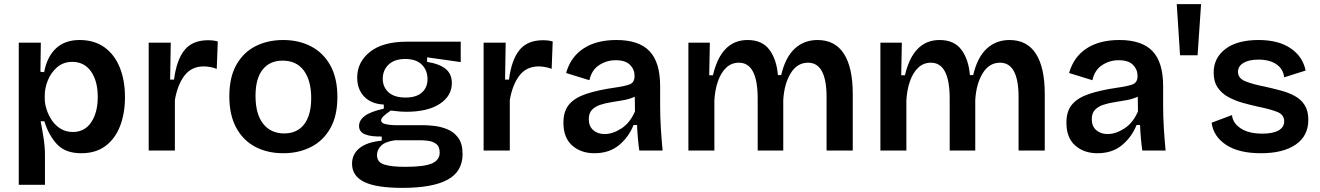

<svg xmlns="http://www.w3.org/2000/svg" viewBox="-20 -730 6399 931"><path d="M71 166V-523H178L176 -382L194 -380Q208 -455 251.5 -495.5Q295 -536 366 -536Q437 -536 486 -501Q535 -466 560.5 -403.5Q586 -341 586 -259Q586 -181 562.5 -119.5Q539 -58 492 -22.5Q445 13 374 13Q297 13 256.5 -30.5Q216 -74 195 -142H177Q185 -102 191.5 -59.5Q198 -17 198 21V166ZM333 -90Q391 -90 422.5 -137.5Q454 -185 454 -260Q454 -338 421 -384Q388 -430 331 -430Q287 -430 257 -404Q227 -378 212 -340.5Q197 -303 197 -268V-251Q197 -227 206 -199Q215 -171 232 -146Q249 -121 274.5 -105.5Q300 -90 333 -90Z M701 0V-523H808L805 -344H824Q836 -439 874.5 -487Q913 -535 990 -535Q1000 -535 1010.5 -534Q1021 -533 1036 -529L1031 -396Q1016 -402 999 -405Q982 -408 968 -408Q909 -408 875 -364Q841 -320 828 -245V0Z M1354 13Q1276 13 1217 -18.5Q1158 -50 1125 -111.5Q1092 -173 1092 -263Q1092 -355 1126 -415.5Q1160 -476 1219 -506Q1278 -536 1353 -536Q1429 -536 1488.5 -505Q1548 -474 1582 -412.5Q1616 -351 1616 -260Q1616 -168 1581.5 -107.5Q1547 -47 1487.5 -17Q1428 13 1354 13ZM1358 -83Q1421 -83 1455 -127.5Q1489 -172 1489 -254Q1489 -339 1453.5 -387.5Q1418 -436 1350 -436Q1288 -436 1253.5 -392.5Q1219 -349 1219 -265Q1219 -177 1256 -130Q1293 -83 1358 -83Z M1932 181Q1804 181 1745.5 152Q1687 123 1687 64Q1687 18 1723 -11.5Q1759 -41 1831 -48V-68Q1777 -67 1749 -79Q1721 -91 1721 -119Q1721 -147 1749 -168Q1777 -189 1841 -203V-223Q1780 -226 1746 -261.5Q1712 -297 1712 -354Q1712 -429 1774 -478.5Q1836 -528 1955 -528H2214V-429L2051 -452V-430Q2112 -420 2141.5 -395.5Q2171 -371 2171 -327Q2171 -265 2112.5 -226.5Q2054 -188 1950 -188Q1937 -188 1922 -189Q1907 -190 1875 -194Q1853 -179 1840.5 -167.5Q1828 -156 1828 -146Q1828 -133 1850 -128Q1872 -123 1895 -123H2034Q2054 -123 2085.5 -119.5Q2117 -116 2148.5 -103.5Q2180 -91 2201.5 -62.5Q2223 -34 2223 17Q2223 102 2150 141.5Q2077 181 1932 181ZM1946 -257Q1999 -257 2026 -281.5Q2053 -306 2053 -346Q2053 -389 2025.5 -416.5Q1998 -444 1945 -444Q1893 -444 1864.5 -417Q1836 -390 1836 -348Q1836 -308 1864 -282.5Q1892 -257 1946 -257ZM1944 79Q2037 79 2074.5 62.5Q2112 46 2112 10Q2112 -20 2094.5 -32.5Q2077 -45 2054.5 -47.5Q2032 -50 2018 -50H1895Q1847 -43 1827.5 -23Q1808 -3 1808 22Q1808 57 1843.5 68Q1879 79 1944 79Z M2325 0V-523H2432L2429 -344H2448Q2460 -439 2498.5 -487Q2537 -535 2614 -535Q2624 -535 2634.5 -534Q2645 -533 2660 -529L2655 -396Q2640 -402 2623 -405Q2606 -408 2592 -408Q2533 -408 2499 -364Q2465 -320 2452 -245V0Z M2862 13Q2797 13 2754.5 -24.5Q2712 -62 2712 -135Q2712 -191 2739.5 -223.5Q2767 -256 2822 -274.5Q2877 -293 2960 -305Q3010 -312 3033.5 -321Q3057 -330 3057 -362Q3057 -393 3035 -415.5Q3013 -438 2965 -438Q2922 -438 2885.5 -414.5Q2849 -391 2838 -341L2725 -376Q2747 -454 2809.5 -495Q2872 -536 2969 -536Q3078 -536 3129.5 -482Q3181 -428 3181 -312V-214Q3181 -163 3184.5 -107Q3188 -51 3193 0H3080Q3072 -54 3069 -124H3052Q3030 -67 2982.5 -27Q2935 13 2862 13ZM2912 -80Q2951 -80 2993 -107Q3035 -134 3059 -190L3058 -261Q3034 -250 3004.5 -244.5Q2975 -239 2945 -234.5Q2915 -230 2890 -221.5Q2865 -213 2850 -197Q2835 -181 2835 -152Q2835 -118 2856.5 -99Q2878 -80 2912 -80Z M3318 0V-523H3422L3419 -365H3437Q3477 -536 3605 -536Q3676 -536 3711 -488.5Q3746 -441 3752 -366H3768Q3788 -452 3833.5 -494Q3879 -536 3944 -536Q4029 -536 4072 -469.5Q4115 -403 4115 -274V0H3988V-259Q3988 -426 3898 -426Q3846 -426 3814.5 -375.5Q3783 -325 3778 -246V0H3654V-252Q3654 -426 3563 -426Q3527 -426 3501.5 -402Q3476 -378 3461.5 -336.5Q3447 -295 3444 -244V0Z M4249 0V-523H4353L4350 -365H4368Q4408 -536 4536 -536Q4607 -536 4642 -488.5Q4677 -441 4683 -366H4699Q4719 -452 4764.5 -494Q4810 -536 4875 -536Q4960 -536 5003 -469.5Q5046 -403 5046 -274V0H4919V-259Q4919 -426 4829 -426Q4777 -426 4745.5 -375.5Q4714 -325 4709 -246V0H4585V-252Q4585 -426 4494 -426Q4458 -426 4432.5 -402Q4407 -378 4392.5 -336.5Q4378 -295 4375 -244V0Z M5301 13Q5236 13 5193.5 -24.5Q5151 -62 5151 -135Q5151 -191 5178.5 -223.5Q5206 -256 5261 -274.5Q5316 -293 5399 -305Q5449 -312 5472.5 -321Q5496 -330 5496 -362Q5496 -393 5474 -415.5Q5452 -438 5404 -438Q5361 -438 5324.5 -414.5Q5288 -391 5277 -341L5164 -376Q5186 -454 5248.5 -495Q5311 -536 5408 -536Q5517 -536 5568.5 -482Q5620 -428 5620 -312V-214Q5620 -163 5623.5 -107Q5627 -51 5632 0H5519Q5511 -54 5508 -124H5491Q5469 -67 5421.5 -27Q5374 13 5301 13ZM5351 -80Q5390 -80 5432 -107Q5474 -134 5498 -190L5497 -261Q5473 -250 5443.5 -244.5Q5414 -239 5384 -234.5Q5354 -230 5329 -221.5Q5304 -213 5289 -197Q5274 -181 5274 -152Q5274 -118 5295.5 -99Q5317 -80 5351 -80Z M5702 -462 5686 -710H5804L5787 -462Z M6094 13Q5987 13 5925.5 -27.5Q5864 -68 5855 -135L5954 -172Q5957 -134 5995.5 -108Q6034 -82 6102 -82Q6152 -82 6179.5 -97.5Q6207 -113 6207 -142Q6207 -174 6173 -187.5Q6139 -201 6079 -213Q6043 -221 6005.5 -231.5Q5968 -242 5936 -259.5Q5904 -277 5884.5 -305.5Q5865 -334 5865 -378Q5865 -449 5922 -492.5Q5979 -536 6083 -536Q6179 -536 6238 -496Q6297 -456 6311 -388L6207 -355Q6202 -396 6169 -418.5Q6136 -441 6082 -441Q6036 -441 6009.5 -425Q5983 -409 5983 -382Q5983 -350 6019.5 -335.5Q6056 -321 6113 -310Q6153 -301 6190.5 -291Q6228 -281 6258.5 -264.5Q6289 -248 6306.5 -220Q6324 -192 6324 -149Q6324 -71 6263 -29Q6202 13 6094 13Z"/></svg>

Font: Bricolage Grotesque 12pt SemiBold
Style: Regular
Weight: 600
Designer: Mathieu Triay
Foundry: Atelier Triay
Version: Version 1.001; ttfautohint (v1.8.4.7-5d5b);gftools[0.9.33.de